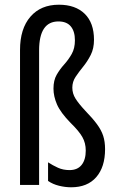

<svg xmlns="http://www.w3.org/2000/svg" viewBox="-20 -785 497 815"><path d="M379 -616Q379 -579 365 -551.5Q351 -524 333 -502Q315 -480 301 -459Q287 -438 287 -413Q287 -388 300.5 -366.5Q314 -345 341 -316Q373 -283 391.5 -258Q410 -233 418 -208.5Q426 -184 426 -152Q426 -76 388.5 -33Q351 10 282 10Q257 10 230.5 3.5Q204 -3 184 -17V-96Q204 -83 226 -73Q248 -63 275 -63Q309 -63 326.5 -85Q344 -107 344 -146Q344 -178 329.5 -203.5Q315 -229 280 -263Q237 -307 222 -341.5Q207 -376 207 -409Q207 -444 220.5 -467.5Q234 -491 252.5 -511.5Q271 -532 284.5 -556Q298 -580 298 -614Q298 -652 280.5 -673Q263 -694 228 -694Q146 -694 146 -571V0H65V-573Q65 -663 109 -714Q153 -765 230 -765Q300 -765 339.5 -726.5Q379 -688 379 -616Z"/></svg>

Font: Noto Sans Khmer ExtraCondensed
Style: Regular
Weight: 400
Width: 2
Designer: Danh Hong and the Monotype Design Team
Foundry: Monotype Imaging Inc.
Version: Version 2.004; ttfautohint (v1.8.4.7-5d5b)